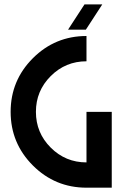

<svg xmlns="http://www.w3.org/2000/svg" viewBox="-20 -870 567 890"><path d="M380.9 0Q235.4 0 132.3 -103Q29.3 -206.1 29.3 -351.6Q29.3 -497.1 132.3 -600.1Q235.4 -703.1 380.9 -703.1V-585.9Q283.7 -585.9 215.1 -517.3Q146.5 -448.7 146.5 -351.6Q146.5 -254.4 215.1 -185.8Q283.7 -117.2 380.9 -117.2V-351.6H498V0ZM454.1 -849.6 377.9 -732.4H295.4L371.6 -849.6Z"/></svg>

Font: Gerhaus
Style: Regular
Weight: 400
Designer: GGBotNet
Foundry: GGBotNet
Version: 1.01